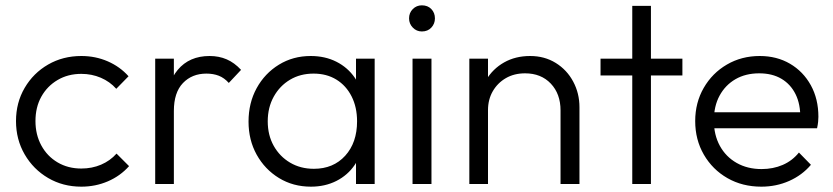

<svg xmlns="http://www.w3.org/2000/svg" viewBox="-20 -690 3125 720"><path d="M285 10Q216 10 160.5 -22.5Q105 -55 72.5 -111Q40 -167 40 -236Q40 -305 72.5 -360.5Q105 -416 160.5 -448Q216 -480 285 -480Q338 -480 384 -460Q430 -440 462 -404L416 -357Q392 -384 358 -398.5Q324 -413 285 -413Q235 -413 196 -390Q157 -367 135 -327.5Q113 -288 113 -236Q113 -185 135 -144.5Q157 -104 196 -81Q235 -58 285 -58Q325 -58 359 -72.5Q393 -87 417 -114L464 -67Q431 -30 384.5 -10Q338 10 285 10Z M562 0V-470H632V0ZM632 -274 603 -287Q603 -376 646.5 -428Q690 -480 766 -480Q801 -480 830 -467.5Q859 -455 884 -428L838 -379Q821 -398 800.5 -406Q780 -414 754 -414Q700 -414 666 -378.5Q632 -343 632 -274Z M1146 10Q1079 10 1026 -22.5Q973 -55 942.5 -110Q912 -165 912 -234Q912 -304 942.5 -359.5Q973 -415 1026 -447.5Q1079 -480 1145 -480Q1199 -480 1241.5 -458.5Q1284 -437 1310.5 -398.5Q1337 -360 1343 -309V-162Q1337 -111 1310.5 -72Q1284 -33 1241.5 -11.5Q1199 10 1146 10ZM1157 -57Q1230 -57 1274.5 -106Q1319 -155 1319 -235Q1319 -288 1298.5 -328.5Q1278 -369 1241.5 -391.5Q1205 -414 1156 -414Q1106 -414 1067.5 -391Q1029 -368 1006.5 -327.5Q984 -287 984 -235Q984 -183 1006.5 -143Q1029 -103 1068 -80Q1107 -57 1157 -57ZM1315 0V-126L1329 -242L1315 -355V-470H1385V0Z M1527 0V-470H1598V0ZM1562 -572Q1542 -572 1528 -586.5Q1514 -601 1514 -621Q1514 -642 1528 -656Q1542 -670 1562 -670Q1584 -670 1597.5 -656Q1611 -642 1611 -621Q1611 -601 1597.5 -586.5Q1584 -572 1562 -572Z M2082 0V-276Q2082 -338 2045.5 -376.5Q2009 -415 1949 -415Q1908 -415 1877 -397Q1846 -379 1828 -348Q1810 -317 1810 -277L1778 -295Q1778 -348 1803 -390Q1828 -432 1870.5 -456Q1913 -480 1968 -480Q2022 -480 2064 -454Q2106 -428 2129.5 -384Q2153 -340 2153 -288V0ZM1740 0V-470H1810V0Z M2351 0V-668H2421V0ZM2232 -407V-470H2539V-407Z M2835 10Q2764 10 2708 -22Q2652 -54 2619.5 -110Q2587 -166 2587 -236Q2587 -305 2619 -360.5Q2651 -416 2706 -448Q2761 -480 2829 -480Q2893 -480 2942.5 -451Q2992 -422 3020.5 -370.5Q3049 -319 3049 -252Q3049 -244 3048 -233.5Q3047 -223 3044 -209H2637V-269H3006L2981 -247Q2982 -299 2963.5 -336.5Q2945 -374 2910.5 -394.5Q2876 -415 2827 -415Q2776 -415 2738 -393Q2700 -371 2678.5 -331.5Q2657 -292 2657 -238Q2657 -184 2679.5 -143Q2702 -102 2742.5 -79Q2783 -56 2836 -56Q2879 -56 2915 -71.5Q2951 -87 2976 -118L3021 -72Q2988 -33 2939.5 -11.5Q2891 10 2835 10Z"/></svg>

Font: Outfit-Light
Style: Regular
Weight: 300
Designer: Rodrigo Fuenzalida
Foundry: fragTYPE
Version: Version 1.000